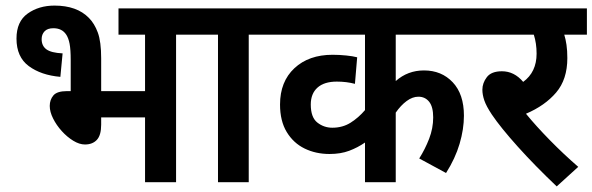

<svg xmlns="http://www.w3.org/2000/svg" viewBox="-20 -652 2120 687"><path d="M175 -632Q255 -632 298 -588Q318 -568 330 -535.5Q342 -503 342 -443V-326H499V-528H404V-622H698V-528H610V0H499V-232H342V-206Q342 -168 326.5 -151.5Q311 -135 284 -135Q264 -135 242 -148.5Q220 -162 201 -183Q182 -204 170 -228Q158 -252 158 -273Q158 -295 171 -310.5Q184 -326 220 -326H233V-437Q233 -475 229 -495.5Q225 -516 217 -528Q202 -551 171 -551Q150 -551 139.5 -540Q129 -529 129 -512Q129 -488 146 -475.5Q163 -463 204 -461L196 -377Q127 -383 83 -415.5Q39 -448 39 -514Q39 -575 79 -603.5Q119 -632 175 -632Z M870 -528V0H760V-528H685V-622H959V-528Z M1689 -528H1396V-362Q1439 -400 1497 -400Q1560 -400 1600 -357.5Q1640 -315 1640 -238Q1640 -190 1624.5 -137.5Q1609 -85 1576 -33L1480 -85Q1501 -118 1515.5 -155.5Q1530 -193 1530 -232Q1530 -270 1515.5 -288Q1501 -306 1477 -306Q1456 -306 1435 -290.5Q1414 -275 1396 -249V0H1286V-142Q1260 -124 1229.5 -112.5Q1199 -101 1159 -101Q1110 -101 1070 -120.5Q1030 -140 1006 -179.5Q982 -219 982 -278Q982 -360 1033.5 -408Q1085 -456 1170 -456Q1194 -456 1218.5 -453.5Q1243 -451 1258 -447L1250 -352Q1220 -360 1185 -360Q1140 -360 1116 -338.5Q1092 -317 1092 -278Q1092 -232 1115.5 -213.5Q1139 -195 1169 -195Q1206 -195 1234.5 -213Q1263 -231 1286 -258V-528H945V-622H1689Z M2049 -55 1972 15Q1894 -59 1832.5 -127.5Q1771 -196 1740 -242Q1720 -272 1713 -292.5Q1706 -313 1706 -331Q1706 -355 1722 -376Q1738 -397 1776 -397Q1820 -397 1852 -359Q1900 -394 1900 -460Q1900 -497 1890 -528H1675V-622H2080V-528H1999Q2004 -512 2007 -491.5Q2010 -471 2010 -444Q2010 -368 1970 -321Q1930 -274 1862 -245Q1898 -201 1947.5 -150.5Q1997 -100 2049 -55Z"/></svg>

Font: Noto Sans Devanagari SemiCondensed SemiBold
Style: Regular
Weight: 600
Width: 4
Designer: Jelle Bosma - Monotype Design Team
Foundry: Monotype Imaging Inc.
Version: Version 2.004; ttfautohint (v1.8.4.7-5d5b)